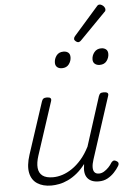

<svg xmlns="http://www.w3.org/2000/svg" viewBox="-67 -1094 780 1159"><g transform="rotate(-5 323.0 -514.5)"><path d="M197 17Q146 17 112 -5Q78 -27 69 -71Q60 -115 81 -180L184 -494Q188 -506 194.5 -510.5Q201 -515 215 -515Q231 -515 237 -509Q243 -503 239 -491L134 -170Q120 -127 123 -96Q126 -65 147.5 -48.5Q169 -32 211 -32Q239 -32 268.5 -41.5Q298 -51 327.5 -71Q357 -91 384 -122Q411 -153 434 -198L529 -495Q534 -508 539.5 -512Q545 -516 559 -516Q576 -516 582.5 -510.5Q589 -505 585 -493L463 -117Q454 -90 454 -70Q454 -50 463 -40Q472 -30 489 -30Q505 -30 520 -39Q535 -48 548 -61.5Q561 -75 569 -89Q573 -95 580.5 -99Q588 -103 600 -96Q611 -90 612 -82Q613 -74 608 -66Q596 -46 578 -27Q560 -8 537 4.5Q514 17 484 17Q460 17 443 10Q426 3 415.5 -10.5Q405 -24 402 -44Q399 -64 404 -91V-95Q380 -63 353 -41Q326 -19 298.5 -6Q271 7 245 12Q219 17 197 17ZM322 -683Q304 -683 293 -692.5Q282 -702 282 -719Q282 -743 296.5 -762.5Q311 -782 339 -782Q357 -782 368 -773Q379 -764 379 -745Q379 -722 364.5 -702.5Q350 -683 322 -683ZM551 -683Q533 -683 521.5 -692.5Q510 -702 510 -719Q510 -743 525.5 -762.5Q541 -782 568 -782Q585 -782 596.5 -773Q608 -764 608 -745Q608 -722 593.5 -702.5Q579 -683 551 -683ZM433 -831Q427 -831 418.5 -838Q410 -845 410 -852Q410 -857 411.5 -860.5Q413 -864 417 -869L561 -1033Q567 -1041 571.5 -1043.5Q576 -1046 581 -1046Q588 -1046 596 -1041Q604 -1036 609 -1028.5Q614 -1021 614 -1014Q614 -1009 612.5 -1005.5Q611 -1002 606 -998L451 -840Q442 -831 433 -831Z"/></g></svg>

Font: Playwrite RO ExtraLight
Style: Regular
Weight: 250
Version: Version 1.002